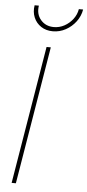

<svg xmlns="http://www.w3.org/2000/svg" viewBox="-62 -974 458 1009"><g transform="rotate(5 167.0 -470.0)"><path d="M182.6 -727.5 62 0H39.6L160.2 -727.5ZM185.5 -812.5Q149.9 -812.5 123.5 -829.8Q97.2 -847.2 85 -876.2Q72.8 -905.3 78.6 -940.4H101.1Q93.8 -896 119.6 -865.5Q145.5 -835 189 -835Q218.3 -835 244.4 -849.1Q270.5 -863.3 288.8 -887.2Q307.1 -911.1 312 -940.4H334.5Q328.6 -905.3 306.9 -876.2Q285.2 -847.2 253.4 -829.8Q221.7 -812.5 185.5 -812.5Z"/></g></svg>

Font: Inter Display Thin
Style: Italic
Weight: 100
Italic angle: -9.39999°
Designer: Rasmus Andersson
Foundry: rsms
Version: Version 4.000;git-a52131595